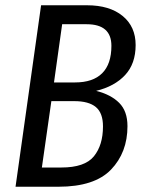

<svg xmlns="http://www.w3.org/2000/svg" viewBox="-20 -709 547 729"><path d="M464 -230Q464 -130 401.5 -65Q339 0 202 0H39L136 -689H310Q396 -689 445.5 -648.5Q495 -608 495 -538Q495 -467 455 -424Q415 -381 345 -364Q401 -350 432.5 -318.5Q464 -287 464 -230ZM216 -617 185 -396H265Q333 -396 368 -431Q403 -466 403 -535Q403 -617 309 -617ZM371 -229Q371 -280 344 -302.5Q317 -325 262 -325H175L139 -73H213Q302 -73 336.5 -115.5Q371 -158 371 -229Z"/></svg>

Font: Fira Sans Extra Condensed
Style: Italic
Weight: 400
Width: 3
Italic angle: -8°
Designer: Carrois Corporate & Edenspiekermann AG
Foundry: Carrois Corporate GbR & Edenspiekermann AG
Version: Version 4.203